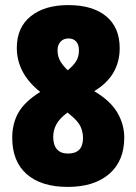

<svg xmlns="http://www.w3.org/2000/svg" viewBox="-20 -815 536 754"><path d="M248 -795Q344 -795 397 -751Q450 -707 450 -626Q450 -517 350 -457Q414 -419 441 -372.5Q468 -326 468 -275Q468 -183 409 -132Q350 -81 246 -81Q142 -81 85 -131Q28 -181 28 -274Q28 -330 52.5 -373Q77 -416 138 -454Q46 -527 46 -627Q46 -707 100.5 -751Q155 -795 248 -795ZM249 -664Q229 -664 217.5 -651Q206 -638 206 -618Q206 -593 217 -574.5Q228 -556 246 -539Q269 -558 279.5 -575.5Q290 -593 290 -617Q290 -640 279 -652Q268 -664 249 -664ZM189 -277Q189 -246 203.5 -229Q218 -212 247 -212Q306 -212 306 -273Q306 -296 296.5 -317.5Q287 -339 255 -365L245 -373Q214 -350 201.5 -327Q189 -304 189 -277Z"/></svg>

Font: Noto Sans Kannada UI ExtraCondensed Black
Style: Regular
Weight: 900
Width: 2
Designer: Jelle Bosma - Monotype Design Team
Foundry: Monotype Imaging Inc.
Version: Version 2.005; ttfautohint (v1.8.4.7-5d5b)